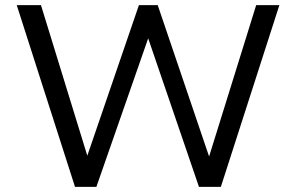

<svg xmlns="http://www.w3.org/2000/svg" viewBox="-20 -725 1149 745"><path d="M271 0 45 -705H139L323 -107H314L519 -705H592L795 -107H788L974 -705H1064L837 0H752L553 -582H557L354 0Z"/></svg>

Font: Nunito Sans 8pt
Style: Regular
Weight: 400
Version: Version 3.101;gftools[0.9.27]